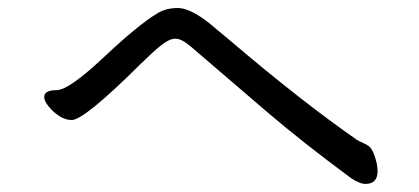

<svg xmlns="http://www.w3.org/2000/svg" viewBox="-20 -558 1040 477"><path d="M888.2 -101.1Q873 -101.1 851.1 -116.2Q731 -205.1 645 -278.6Q559.1 -352.1 518.6 -387Q478 -421.9 454.6 -441.9Q431.2 -461.9 416 -461.9Q400.9 -461.9 380.4 -445.6Q359.9 -429.2 328.1 -397.9Q189 -259.8 158.2 -259.8Q143.1 -259.8 127.9 -269.3Q112.8 -278.8 101.3 -293Q89.8 -307.1 89.8 -316.9Q89.8 -334 120.4 -334Q150.9 -334 237.5 -415.5Q324.2 -497.1 371.1 -524.9Q392.1 -538.1 421.9 -538.1Q451.2 -538.1 498 -502L550.8 -458Q729 -306.2 866.2 -210.9Q874 -206.1 882.6 -202.6Q891.1 -199.2 897.9 -193.6Q904.8 -188 911.4 -168.5Q918 -148.9 918 -132.8Q918 -101.1 888.2 -101.1Z"/></svg>

Font: LXGW WenKai Screen
Style: Regular
Weight: 400
Designer: LXGW / Fontworks Inc.
Foundry: LXGW / Fontworks Inc.
Version: Version 1.510;January 18,2025